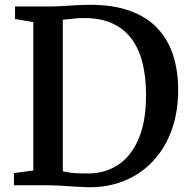

<svg xmlns="http://www.w3.org/2000/svg" viewBox="-20 -770 792 798"><path d="M341.5 8Q322.5 7.5 301.8 6.2Q281 5 259.5 3.5Q238 2 217.8 1Q197.5 0 179.5 0H38V-50.5L118.5 -61.5V-678L42.5 -691V-743H178Q209 -743 238 -744.8Q267 -746.5 295.8 -748.2Q324.5 -750 355 -750Q450.5 -750 519.5 -725.2Q588.5 -700.5 633 -654Q677.5 -607.5 699 -542.2Q720.5 -477 720.5 -395.5Q720.5 -305 693.8 -230.2Q667 -155.5 617 -101.5Q567 -47.5 497.2 -18.8Q427.5 10 341.5 8ZM349 -49Q419.5 -50 473 -86.2Q526.5 -122.5 556.8 -194.5Q587 -266.5 587 -375Q587 -451 571.8 -510.5Q556.5 -570 525 -611Q493.5 -652 445.2 -673.5Q397 -695 331 -695Q311.5 -695 294.8 -693.5Q278 -692 264.5 -690.2Q251 -688.5 241 -688V-58Q258.5 -54 276.2 -52Q294 -50 312 -49.5Q330 -49 349 -49Z"/></svg>

Font: Merriweather 28pt SemiBold
Style: Regular
Weight: 600
Version: Version 2.100